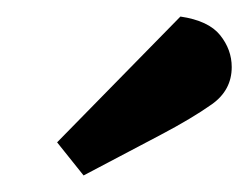

<svg xmlns="http://www.w3.org/2000/svg" viewBox="-20 -763 300 232"><path d="M81 -551 49 -591 198 -743Q232 -738 246 -720.5Q260 -703 260 -682Q260 -654 236 -637Q212 -620 174 -600Z"/></svg>

Font: Faustina VF Beta
Style: Italic
Weight: 400
Italic angle: -8°
Designer: Alfonso Garcia
Foundry: Omnibus-Type
Version: Version 1.006